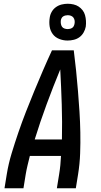

<svg xmlns="http://www.w3.org/2000/svg" viewBox="-20 -1003 540 1023"><path d="M4 0 16 -74Q25 -130 42 -186Q59 -242 78 -297.5Q97 -353 118.5 -408Q140 -463 162.5 -517.5Q185 -572 208.5 -626.5Q232 -681 257 -735H373Q380 -681 385.5 -626.5Q391 -572 395.5 -517.5Q400 -463 403.5 -408Q407 -353 408 -297.5Q409 -242 407 -186Q405 -130 396 -74L384 0H283L295 -74Q299 -98 301.5 -123Q304 -148 305 -172H139Q133 -148 127 -123Q121 -98 117 -74L105 0ZM165 -260H310Q312 -354 309 -447Q306 -540 301 -633Q263 -541 228.5 -447.5Q194 -354 165 -260ZM340 -787Q317 -787 295.5 -795.5Q274 -804 261 -821.5Q248 -839 244.5 -862Q241 -885 245 -909Q247 -925 255.5 -940Q264 -955 278 -965Q292 -975 308.5 -979Q325 -983 341 -983Q356 -983 371.5 -979.5Q387 -976 399 -968Q411 -960 420 -948.5Q429 -937 433 -922.5Q437 -908 438 -892.5Q439 -877 437 -861Q434 -845 425.5 -830Q417 -815 403.5 -805Q390 -795 373 -791Q356 -787 340 -787ZM341 -848Q347 -848 353 -849.5Q359 -851 364.5 -854.5Q370 -858 373 -864Q376 -870 377 -876Q379 -885 377.5 -894Q376 -903 371 -909.5Q366 -916 358 -919Q350 -922 341 -922Q335 -922 328.5 -920.5Q322 -919 316.5 -915.5Q311 -912 308 -906Q305 -900 304 -894Q303 -885 304.5 -876Q306 -867 310.5 -860.5Q315 -854 323.5 -851Q332 -848 341 -848Z"/></svg>

Font: Iosevka Term Curly Semibold
Style: Italic
Weight: 600
Italic angle: -9°
Designer: Belleve Invis
Foundry: Belleve Invis
Version: Version 32.3.0